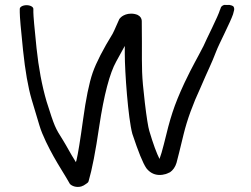

<svg xmlns="http://www.w3.org/2000/svg" viewBox="-20 -707 1017 777"><path d="M60 -671V-657C60 -638.9 64.4 -588.8 73.2 -504C82 -420.2 93.6 -353.9 108.1 -304.4C122.4 -257.3 132.8 -222.5 139.4 -200C151.2 -159.1 179.4 -105.2 197.1 -73.5C219.7 -32.9 242.3 0.6 263.3 38L263.4 37.7L263.6 38C271.6 46.1 289.2 52.8 308.6 47.7C316 45.4 322 41.9 327.8 37.5C333 33.9 337.2 31.6 338.6 26.1C352.4 -20.5 366.8 -94.6 381.5 -195C400.7 -323.3 424.2 -411.6 450.3 -458C462.9 -481 473.8 -500.2 485 -521.1V-488.2C485 -417.3 498.3 -228.9 515.6 -165.3C540 -92.2 558 -47 572.4 -26.2C583.9 -11.5 600.1 -0.1 622.7 1C632.5 1.4 642 0 650.9 -2.7C655.9 -4.4 660.8 -6.5 665.6 -9L666.3 -9.4L666.9 -9C680.7 -18.4 689.3 -31.7 694.3 -47.9C699.1 -65.5 708.7 -104.1 723.1 -163.9C737.4 -222.3 760.4 -285.6 792.1 -353.7C821.3 -422.6 835 -446.7 855.4 -500.3C864.8 -525.8 912.8 -618.3 923 -649.1L923.1 -649.4L925.9 -660.2C928.2 -667 929.1 -673.6 925.1 -680.3C921.5 -683.9 915.2 -686 908.8 -687.1C902.3 -686.8 894.7 -686.7 887.7 -687.2C880.6 -685.2 876.4 -681.4 874.3 -677.8L870.2 -666.5L870.1 -667C863.6 -642.9 814.6 -547.1 803.6 -521C776.6 -467.9 760.4 -443 726.6 -371.8C682.5 -276.8 669.1 -230.4 643 -122.8C636.6 -97.2 630.8 -77.7 625.5 -63.8C614 -86.3 599.6 -125.1 584.1 -177.6C579.5 -193.1 573.3 -231.5 566.2 -291.1C552.6 -408 554.3 -423.6 554.3 -537.5C554.3 -583 554.1 -611.2 553.7 -622.7C553.2 -632.1 548.6 -640.9 536.8 -646.7C529.1 -650 519.8 -651.8 510.6 -651.8C494 -651.8 481.6 -646.1 473.6 -640.6C469.5 -637.5 466.3 -634.3 463.8 -631L463.6 -630.7L463.4 -631C454.8 -613.6 444.7 -586.9 436 -570.8C396.8 -507 369.7 -454.3 355.2 -413.2C340.5 -370.6 327.7 -307.2 316.1 -222.5C304.7 -139.4 295.7 -84.3 289.5 -58.4C288.5 -55.6 288.1 -54.3 287 -50.8C286.3 -52 283.4 -57 281.6 -60C267.9 -80.9 250.3 -114.8 235.7 -138.4C202.5 -190.8 201.1 -193.7 168.5 -296.3C149.8 -360.2 136.3 -432 127.8 -512.7C119.2 -594.9 115 -644 115 -657V-671C115 -679.2 102.5 -686 87.5 -686C72.5 -686 60 -679.2 60 -671Z"/></svg>

Font: MewTooHand
Style: BdWide
Weight: 400
Designer: Mew Too, Robert Jablonski
Version: Version 0.77